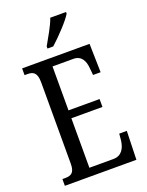

<svg xmlns="http://www.w3.org/2000/svg" viewBox="-170 -1014 839 1097"><g transform="rotate(-20 249.5 -465.5)"><path d="M203 -784V-771H238C286 -814 354 -886 374 -921V-931H278C263 -886 231 -835 203 -784ZM28 0H463L468 -174H422L418 -132C412 -88 392 -49 341 -49H195V-350H384V-398H195V-665H322C371 -665 389 -626 392 -582L396 -540H442L438 -714H28V-673H45C78 -673 103 -664 103 -602V-107C103 -52 81 -41 45 -41H28Z"/></g></svg>

Font: Noto Serif Georgian ExtraCondensed
Style: Regular
Weight: 400
Width: 2
Designer: Monotype Design Team, Akaki Razmadze
Foundry: Google LLC
Version: Version 2.003